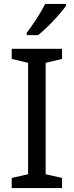

<svg xmlns="http://www.w3.org/2000/svg" viewBox="-20 -964 379 984"><path d="M318 -934V-944H212C189 -899 146 -833 117 -796V-784H175C222 -820 293 -897 318 -934ZM298 0V-52L214 -71V-642L298 -662V-714H40V-662L124 -642V-71L40 -52V0Z"/></svg>

Font: Noto Sans Gurmukhi UI
Style: Regular
Weight: 400
Designer: Jelle Bosma - Monotype Design Team
Foundry: Monotype Imaging Inc.
Version: Version 2.004